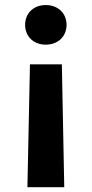

<svg xmlns="http://www.w3.org/2000/svg" viewBox="-20 -578 371 776"><path d="M90.8 178.7H239.7L230 -317.9H101.1ZM165 -397.5C213.9 -397.5 249 -430.2 249 -477.5C249 -524.9 213.9 -557.6 165 -557.6C116.2 -557.6 81.5 -524.9 81.5 -477.5C81.5 -430.2 116.2 -397.5 165 -397.5Z"/></svg>

Font: Raveo SemiBold
Style: Regular
Weight: 600
Designer: Jakub Foglar, Rasmus Andersson (Inter)
Foundry: Jakubfoglar.com
Version: Version 1.100;Glyphs 3.2.3 (3260)